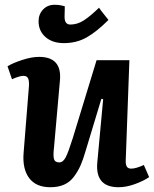

<svg xmlns="http://www.w3.org/2000/svg" viewBox="-20 -763 639 797"><path d="M430.2 -680.2Q391.1 -729 391.1 -731Q355 -695.8 328.1 -678.5Q301.3 -661.1 272 -661.1Q248 -661.1 248 -692.9L249 -736.8Q228 -743.2 207 -743.2Q177.2 -743.2 158.7 -723.4Q140.1 -703.6 140.1 -674.8Q140.1 -634.3 168.9 -609.1Q197.8 -584 245.1 -584Q297.9 -584 339.6 -607.7Q381.3 -631.3 430.2 -680.2ZM11.2 -487.8Q32.2 -501 71.5 -513.9Q110.8 -526.9 142.1 -526.9Q236.8 -526.9 229 -431.2L204.1 -149.9Q200.2 -118.2 203.9 -103.5Q207.5 -88.9 226.1 -88.9Q241.7 -88.9 252.7 -109.9Q263.7 -130.9 282.2 -189.9L380.9 -513.2H517.1L502 -99.1Q501 -81.1 506.1 -72Q511.2 -63 524.9 -63Q543.9 -63 577.1 -78.1L599.1 -27.8Q576.7 -12.2 540.5 1Q504.4 14.2 472.2 14.2Q375 14.2 383.8 -87.9L408.2 -351.1L400.9 -353L335.9 -138.2Q325.2 -101.1 314.5 -76.7Q303.7 -52.2 287.1 -29.8Q270.5 -7.3 246.1 3.4Q221.7 14.2 189 14.2Q128.9 14.2 100.6 -24.4Q72.3 -63 78.1 -129.9L100.1 -404.8Q101.6 -425.8 96.9 -437Q92.3 -448.2 77.1 -448.2Q61.5 -448.2 29.8 -434.1Z"/></svg>

Font: Literata Book
Style: Bold Italic
Weight: 700
Italic angle: -3°
Designer: Latin by Veronika Burian and Jose Scaglione. Greek by Irene Vlachou. Cyrillic by Vera Evstafieva
Foundry: TypeTogether
Version: Version 1.003;PS 001.003;hotconv 1.0.88;makeotf.lib2.5.64775